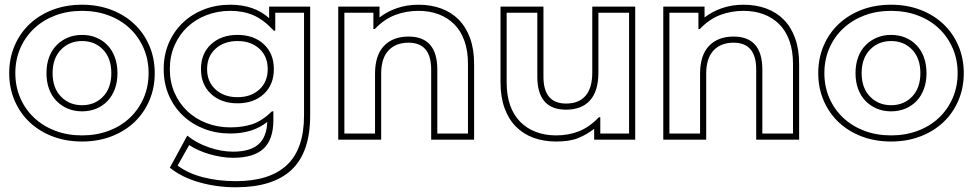

<svg xmlns="http://www.w3.org/2000/svg" viewBox="-20 -579 4125 814"><path d="M45 -269Q45 -212 66 -163.5Q87 -115 125 -79.5Q163 -44 214.5 -24.5Q266 -5 328 -5Q389 -5 441 -24.5Q493 -44 530.5 -79.5Q568 -115 589 -163.5Q610 -212 610 -269Q610 -326 589 -374.5Q568 -423 530.5 -458.5Q493 -494 441 -513.5Q389 -533 328 -533Q266 -533 214.5 -513.5Q163 -494 125 -458.5Q87 -423 66 -374.5Q45 -326 45 -269ZM19 -269Q19 -332 42 -385.5Q65 -439 106 -477.5Q147 -516 203.5 -537.5Q260 -559 328 -559Q395 -559 451.5 -537.5Q508 -516 549 -477.5Q590 -439 613 -385.5Q636 -332 636 -269Q636 -206 613 -152.5Q590 -99 549 -60.5Q508 -22 451.5 -0.5Q395 21 328 21Q260 21 203.5 -0.5Q147 -22 106 -60.5Q65 -99 42 -152.5Q19 -206 19 -269ZM478 -269Q478 -232 467 -202Q456 -172 436 -151Q416 -130 388.5 -118.5Q361 -107 328 -107Q295 -107 267.5 -118.5Q240 -130 219.5 -151Q199 -172 188 -202Q177 -232 177 -269Q177 -306 188 -336Q199 -366 219.5 -387Q240 -408 267.5 -419.5Q295 -431 328 -431Q361 -431 388.5 -419.5Q416 -408 436 -387Q456 -366 467 -336Q478 -306 478 -269ZM452 -269Q452 -332 417 -368.5Q382 -405 328 -405Q274 -405 238.5 -368.5Q203 -332 203 -269Q203 -206 238.5 -169.5Q274 -133 328 -133Q382 -133 417 -169.5Q452 -206 452 -269Z M1295 -551V-90Q1295 67 1216 141Q1137 215 980 215Q899 215 825 194Q751 173 700 132L774 -4Q812 27 865 45.5Q918 64 968 64Q1040 64 1075.5 33Q1111 2 1113 -62Q1052 -13 956 -13Q897 -13 846 -32.5Q795 -52 756.5 -88Q718 -124 696 -174.5Q674 -225 674 -286Q674 -347 696 -397.5Q718 -448 756.5 -484Q795 -520 846 -539.5Q897 -559 956 -559Q1058 -559 1121 -502V-551ZM1147 -525V-449H1141Q1097 -496 1054 -514.5Q1011 -533 956 -533Q903 -533 856 -515Q809 -497 774.5 -464.5Q740 -432 720 -386.5Q700 -341 700 -286Q700 -231 720 -185.5Q740 -140 774.5 -107.5Q809 -75 856 -57Q903 -39 956 -39Q1008 -39 1049.5 -52.5Q1091 -66 1133 -107H1139V-70Q1139 12 1097.5 51Q1056 90 968 90Q944 90 919 86Q894 82 869.5 75Q845 68 822.5 58Q800 48 782 36L733 123Q777 156 841 172.5Q905 189 980 189Q1123 189 1196 121Q1269 53 1269 -90V-525ZM1141 -286Q1141 -220 1098.5 -180.5Q1056 -141 987 -141Q918 -141 875 -180.5Q832 -220 832 -286Q832 -352 875 -391.5Q918 -431 987 -431Q1056 -431 1098.5 -391.5Q1141 -352 1141 -286ZM1115 -286Q1115 -340 1079.5 -372.5Q1044 -405 987 -405Q930 -405 894 -372.5Q858 -340 858 -286Q858 -232 894 -199.5Q930 -167 987 -167Q1044 -167 1079.5 -199.5Q1115 -232 1115 -286Z M1964 -308Q1964 -363 1949 -405.5Q1934 -448 1906 -476Q1878 -504 1839.5 -518.5Q1801 -533 1754 -533Q1702 -533 1655.5 -515.5Q1609 -498 1569 -456H1563V-525H1440V-13H1570V-266Q1570 -345 1608 -384.5Q1646 -424 1712 -424Q1834 -424 1834 -284V-13H1964ZM1990 13H1808V-284Q1808 -398 1712 -398Q1658 -398 1627 -365Q1596 -332 1596 -266V13H1414V-551H1589V-505Q1621 -530 1663 -544.5Q1705 -559 1754 -559Q1807 -559 1850.5 -543Q1894 -527 1925 -495.5Q1956 -464 1973 -417Q1990 -370 1990 -308Z M2128 -230Q2128 -174 2143 -132Q2158 -90 2186 -62Q2214 -34 2252.5 -19.5Q2291 -5 2338 -5Q2390 -5 2434.5 -22.5Q2479 -40 2519 -82H2525V-13H2647V-525H2517V-272Q2517 -193 2481.5 -153.5Q2446 -114 2380 -114Q2258 -114 2258 -254V-525H2128ZM2102 -551H2284V-254Q2284 -140 2380 -140Q2434 -140 2462.5 -173Q2491 -206 2491 -272V-551H2673V13H2499V-33Q2467 -8 2431 6.5Q2395 21 2338 21Q2285 21 2241.5 5Q2198 -11 2167 -42.5Q2136 -74 2119 -121Q2102 -168 2102 -230Z M3342 -308Q3342 -363 3327 -405.5Q3312 -448 3284 -476Q3256 -504 3217.5 -518.5Q3179 -533 3132 -533Q3080 -533 3033.5 -515.5Q2987 -498 2947 -456H2941V-525H2818V-13H2948V-266Q2948 -345 2986 -384.5Q3024 -424 3090 -424Q3212 -424 3212 -284V-13H3342ZM3368 13H3186V-284Q3186 -398 3090 -398Q3036 -398 3005 -365Q2974 -332 2974 -266V13H2792V-551H2967V-505Q2999 -530 3041 -544.5Q3083 -559 3132 -559Q3185 -559 3228.5 -543Q3272 -527 3303 -495.5Q3334 -464 3351 -417Q3368 -370 3368 -308Z M3475 -269Q3475 -212 3496 -163.5Q3517 -115 3555 -79.5Q3593 -44 3644.5 -24.5Q3696 -5 3758 -5Q3819 -5 3871 -24.5Q3923 -44 3960.5 -79.5Q3998 -115 4019 -163.5Q4040 -212 4040 -269Q4040 -326 4019 -374.5Q3998 -423 3960.5 -458.5Q3923 -494 3871 -513.5Q3819 -533 3758 -533Q3696 -533 3644.5 -513.5Q3593 -494 3555 -458.5Q3517 -423 3496 -374.5Q3475 -326 3475 -269ZM3449 -269Q3449 -332 3472 -385.5Q3495 -439 3536 -477.5Q3577 -516 3633.5 -537.5Q3690 -559 3758 -559Q3825 -559 3881.5 -537.5Q3938 -516 3979 -477.5Q4020 -439 4043 -385.5Q4066 -332 4066 -269Q4066 -206 4043 -152.5Q4020 -99 3979 -60.5Q3938 -22 3881.5 -0.5Q3825 21 3758 21Q3690 21 3633.5 -0.5Q3577 -22 3536 -60.5Q3495 -99 3472 -152.5Q3449 -206 3449 -269ZM3908 -269Q3908 -232 3897 -202Q3886 -172 3866 -151Q3846 -130 3818.5 -118.5Q3791 -107 3758 -107Q3725 -107 3697.5 -118.5Q3670 -130 3649.5 -151Q3629 -172 3618 -202Q3607 -232 3607 -269Q3607 -306 3618 -336Q3629 -366 3649.5 -387Q3670 -408 3697.5 -419.5Q3725 -431 3758 -431Q3791 -431 3818.5 -419.5Q3846 -408 3866 -387Q3886 -366 3897 -336Q3908 -306 3908 -269ZM3882 -269Q3882 -332 3847 -368.5Q3812 -405 3758 -405Q3704 -405 3668.5 -368.5Q3633 -332 3633 -269Q3633 -206 3668.5 -169.5Q3704 -133 3758 -133Q3812 -133 3847 -169.5Q3882 -206 3882 -269Z"/></svg>

Font: CMG Sans Outline
Style: Outline
Weight: 700
Designer: Julieta Ulanovsky
Foundry: Julieta Ulanovsky
Version: Version 7.200